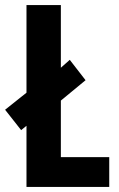

<svg xmlns="http://www.w3.org/2000/svg" viewBox="-34 -734 467 754"><path d="M70 0H395V-117H205V-339L302 -419L240 -499L205 -468V-714H70V-370L-14 -303L49 -223L70 -240Z"/></svg>

Font: Noto Sans Gurmukhi ExtraCondensed
Style: Bold
Weight: 700
Width: 2
Designer: Jelle Bosma - Monotype Design Team
Foundry: Monotype Imaging Inc.
Version: Version 2.004